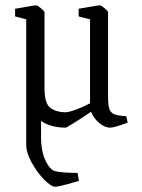

<svg xmlns="http://www.w3.org/2000/svg" viewBox="-20 -473 538 725"><path d="M462 -10Q411 9 397 9Q375 9 354 -9Q333 -27 324 -51Q293 -30 262 -10.5Q231 9 228 9Q173 9 135 -16V45Q135 92 147.5 123.5Q160 155 177 168Q184 174 206 176.5Q228 179 247.5 179.5Q267 180 273 180L278 210Q272 212 236.5 222Q201 232 188 232Q173 232 146.5 205Q120 178 99.5 140.5Q79 103 79 74V-400L37 -411V-440L61 -444Q110 -453 117 -453Q121 -453 134.5 -442Q148 -431 148 -427V-140Q148 -81 171 -65Q194 -49 227 -49Q239 -49 266.5 -59Q294 -69 320 -83V-400L277 -411V-440Q280 -440 315 -446.5Q350 -453 358 -453Q362 -453 375 -442Q388 -431 388 -427V-107Q388 -76 393 -61.5Q398 -47 412 -41.5Q426 -36 457 -34Z"/></svg>

Font: Grenze Light
Style: Regular
Weight: 300
Designer: Renata Polastri
Foundry: Omnibus-Type
Version: Version 1.002; ttfautohint (v1.8)